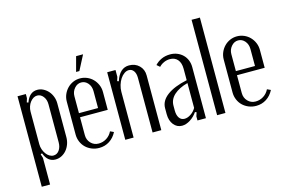

<svg xmlns="http://www.w3.org/2000/svg" viewBox="-106 -945 2035 1359"><g transform="rotate(-15 912.0 -265.5)"><path d="M100 -436 111 -432Q136 -503 194 -503Q217 -503 237.5 -492.5Q258 -482 273.5 -464.5Q289 -447 298 -423.5Q307 -400 307 -374V-126Q307 -99 298 -74.5Q289 -50 273.5 -32Q258 -14 237 -3.5Q216 7 193 7Q135 7 111 -60L100 -56L109 -27V168H48V-495H109V-465ZM109 -127Q109 -107 115.5 -88.5Q122 -70 132.5 -55.5Q143 -41 157 -32.5Q171 -24 186 -24Q212 -24 228.5 -47Q245 -70 245 -105V-384Q245 -418 227 -441Q209 -464 183 -464Q168 -464 155 -456Q142 -448 131.5 -434.5Q121 -421 115 -403Q109 -385 109 -366Z M375 -368Q375 -396 385.5 -420.5Q396 -445 414 -463.5Q432 -482 456 -492.5Q480 -503 507 -503Q534 -503 558.5 -492.5Q583 -482 601 -463.5Q619 -445 629.5 -420.5Q640 -396 640 -368V-237H437V-106Q437 -71 460 -47Q483 -23 517 -23Q549 -23 575.5 -40Q602 -57 616 -86L642 -74Q622 -35 588.5 -13.5Q555 8 513 8Q484 8 458.5 -2.5Q433 -13 414.5 -31Q396 -49 385.5 -74Q375 -99 375 -127ZM577 -267V-391Q577 -426 557 -449.5Q537 -473 508 -473Q479 -473 458 -448.5Q437 -424 437 -391V-267ZM493 -554 522 -662H573L517 -554Z M768 -412Q797 -502 866 -502Q911 -502 940 -473.5Q969 -445 969 -401V0H905V-400Q905 -433 891.5 -451.5Q878 -470 856 -470Q839 -470 822.5 -458.5Q806 -447 793.5 -428Q781 -409 773.5 -384.5Q766 -360 766 -335V0H705V-495H766V-445L757 -416Z M1035 -143Q1035 -197 1087 -236Q1139 -275 1234 -295V-379Q1234 -422 1213.5 -446Q1193 -470 1157 -470Q1135 -470 1114 -461Q1093 -452 1077 -435L1055 -454Q1075 -476 1103.5 -489Q1132 -502 1168 -502Q1195 -502 1218.5 -492.5Q1242 -483 1259.5 -466Q1277 -449 1286.5 -425.5Q1296 -402 1296 -375V0H1234V-30L1243 -58L1232 -62Q1212 -32 1181 -12Q1150 8 1120 8Q1083 8 1059 -22Q1035 -52 1035 -99ZM1150 -35Q1172 -35 1196 -51Q1220 -67 1234 -92V-274Q1170 -257 1133.5 -224Q1097 -191 1097 -145V-110Q1097 -75 1111 -55Q1125 -35 1150 -35Z M1378 -699H1439V0H1378Z M1525 -368Q1525 -396 1535.5 -420.5Q1546 -445 1564 -463.5Q1582 -482 1606 -492.5Q1630 -503 1657 -503Q1684 -503 1708.5 -492.5Q1733 -482 1751 -463.5Q1769 -445 1779.5 -420.5Q1790 -396 1790 -368V-237H1587V-106Q1587 -71 1610 -47Q1633 -23 1667 -23Q1699 -23 1725.5 -40Q1752 -57 1766 -86L1792 -74Q1772 -35 1738.5 -13.5Q1705 8 1663 8Q1634 8 1608.5 -2.5Q1583 -13 1564.5 -31Q1546 -49 1535.5 -74Q1525 -99 1525 -127ZM1727 -267V-391Q1727 -426 1707 -449.5Q1687 -473 1658 -473Q1629 -473 1608 -448.5Q1587 -424 1587 -391V-267Z"/></g></svg>

Font: Moniqa Paragraph
Style: Regular
Weight: 400
Designer: Rajesh Rajput
Foundry: Rajesh Rajput
Version: Version 1.000